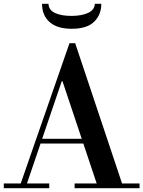

<svg xmlns="http://www.w3.org/2000/svg" viewBox="-36 -994 757 1014"><path d="M478 -15 294 -565H290L283 -594L331 -766H361L612 -15ZM-16 0V-25H224V0ZM179 -236V-261H503V-236ZM358 0V-25H701V0ZM70 -15 331 -766H361L300 -594L103 -15ZM343 -842Q266 -842 226 -877.5Q186 -913 186 -974H220Q222 -940 255.5 -925Q289 -910 341 -910Q394 -910 428.5 -925.5Q463 -941 465 -974H499Q499 -916 461 -879Q423 -842 343 -842Z"/></svg>

Font: Libre Bodoni
Style: Regular
Weight: 400
Designer: Pablo Impallari, Rodrigo Fuenzalida
Foundry: Impallari Type
Version: Version 2.005;gftools[0.9.23]